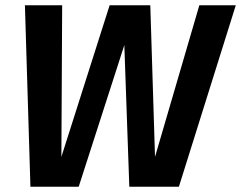

<svg xmlns="http://www.w3.org/2000/svg" viewBox="-20 -712 919 732"><path d="M662 0H473L454 -540L280 0H96L75 -692H217L214 -114L398 -692H553L571 -114L740 -692H879Z"/></svg>

Font: Fira Sans SemiBold
Style: Italic
Weight: 600
Italic angle: -8°
Designer: bBox Type GmbH & Carrois Corporate GbR & Edenspiekermann AG
Foundry: bBox Type GmbH & Carrois Corporate GbR & Edenspiekermann AG
Version: Version 4.301